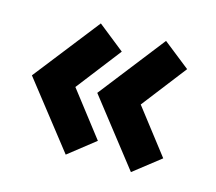

<svg xmlns="http://www.w3.org/2000/svg" viewBox="-69 -510 649 576"><g transform="rotate(15 256.0 -222.0)"><path d="M260.5 -84 178 -19 18.5 -222.5 178 -426.5 260.5 -361 153.5 -222.5ZM463.5 -84 380.5 -19 221.5 -222.5 380.5 -426.5 463.5 -361 356.5 -222.5Z"/></g></svg>

Font: League Spartan ExtraBold
Style: Regular
Weight: 800
Foundry: The League of Moveable Type
Version: Version 2.002